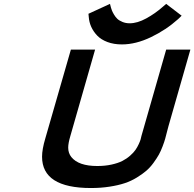

<svg xmlns="http://www.w3.org/2000/svg" viewBox="-20 -946 988 976"><path d="M429.7 -876 539.1 -926.3 543.9 -907.7Q546.4 -899.4 549.1 -892.3Q551.8 -885.3 559.3 -872.3Q566.9 -859.4 576.4 -850.3Q585.9 -841.3 602.5 -834.5Q619.1 -827.6 639.2 -827.6Q678.2 -827.6 723.6 -852.5Q769 -877.4 807.1 -911.1L824.7 -926.3L903.3 -866.2L885.7 -849.1Q824.2 -793.9 747.3 -757.1Q670.4 -720.2 599.6 -720.2Q558.6 -720.2 526.1 -732.4Q493.7 -744.6 474.1 -765.1Q454.6 -785.6 443.8 -809.6Q433.1 -833.5 431.2 -859.9ZM442.4 9.8Q193.8 9.8 193.8 -149.4Q193.8 -187 210.4 -242.7L340.3 -693.8H463.4L337.4 -253.9Q326.7 -217.8 326.7 -195.8Q326.7 -167.5 342.8 -147.5Q379.4 -102.1 474.6 -102.1Q513.7 -102.1 546.9 -109.4Q580.1 -116.7 602.1 -127.9Q624 -139.2 641.6 -154.8Q659.2 -170.4 668.7 -184.1Q678.2 -197.8 685.3 -213.4Q692.4 -229 694.6 -236.8Q696.8 -244.6 698.2 -251.5Q698.7 -253.4 698.7 -253.9L824.7 -693.8H947.8L836.4 -304.7Q834.5 -297.9 829.1 -276.9Q823.7 -255.9 819.8 -241.2Q815.9 -226.6 806.6 -202.1Q797.4 -177.7 787.4 -159.7Q777.3 -141.6 760.3 -118.2Q743.2 -94.7 723.6 -77.9Q704.1 -61 675.5 -43.5Q647 -25.9 614 -14.9Q581.1 -3.9 536.9 2.9Q492.7 9.8 442.4 9.8Z"/></svg>

Font: Cantarell
Style: Bold Italic
Weight: 700
Italic angle: -16°
Designer: Dave Crossland
Version: Version 1.004